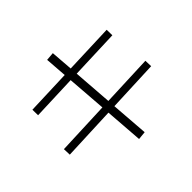

<svg xmlns="http://www.w3.org/2000/svg" viewBox="-183 -1007 1305 1305"><g transform="rotate(-45 469.0 -354.5)"><path d="M449.2 -214.4 61.5 -198.2 59.6 -252.9 445.3 -268.6 423.8 -552.2 98.6 -540 97.7 -593.8 419.9 -605.5 408.2 -762.7 467.8 -767.6 480 -607.9 838.9 -621.1 839.8 -567.4 483.9 -554.2 504.9 -271 876 -286.1 877.9 -232.4 508.8 -216.8 529.3 53.7 469.7 59.6Z"/></g></svg>

Font: Pretendard JP Light
Style: Regular
Weight: 300
Designer: Base glyphs from Inter by Rasmus Andersson; Hangeul glyphs from Noto Sans CJK(Source Han Sans) by Jang Soo-young and Kan
Foundry: Kil Hyung-jin
Version: Version 1.309